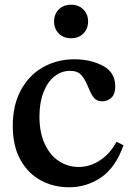

<svg xmlns="http://www.w3.org/2000/svg" viewBox="-20 -783 555 813"><path d="M295 -532Q363 -532 415.5 -504.5Q468 -477 468 -417Q468 -385 452 -369.5Q436 -354 413 -354Q390 -354 378 -368.5Q366 -383 354 -413Q340 -447 324.5 -465Q309 -483 276 -483Q240 -483 210.5 -459.5Q181 -436 164 -392Q147 -348 147 -290Q147 -222 169.5 -173.5Q192 -125 230 -100.5Q268 -76 313 -76Q361 -76 403.5 -104Q446 -132 473 -182H475L503 -168Q469 -73 408 -31.5Q347 10 272 10Q208 10 154 -18.5Q100 -47 67 -105.5Q34 -164 34 -250Q34 -338 68.5 -401.5Q103 -465 162.5 -498.5Q222 -532 295 -532ZM209 -692Q209 -723 229 -743Q249 -763 281 -763Q313 -763 333 -743Q353 -723 353 -692Q353 -661 333 -641Q313 -621 281 -621Q249 -621 229 -641Q209 -661 209 -692Z"/></svg>

Font: Minipax
Style: Bold
Weight: 500
Designer: Raphaël Ronot, Igor Stepanchenko (Cyrillic)
Foundry: steppetype
Version: Version 1.002